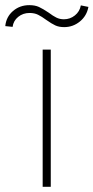

<svg xmlns="http://www.w3.org/2000/svg" viewBox="-79 -722 361 742"><path d="M85.9 -530.3H117.2V0H85.9ZM34.2 -702.1Q56.2 -702.1 71.5 -695.1Q86.9 -688 109.4 -672.9Q125.5 -660.6 138.7 -654.1Q151.9 -647.5 168 -647.5Q191.9 -647.5 210.4 -662.4Q229 -677.2 233.4 -701.2L262.7 -695.3Q256.3 -660.6 229.7 -638.9Q203.1 -617.2 168.9 -617.2Q148.9 -617.2 134.8 -623.8Q120.6 -630.4 100.6 -644.5Q82 -658.2 68.1 -665Q54.2 -671.9 35.2 -671.9Q9.8 -671.9 -8.8 -656.7Q-27.3 -641.6 -30.3 -618.2L-58.6 -621.1Q-55.2 -656.7 -28.8 -679.4Q-2.4 -702.1 34.2 -702.1Z"/></svg>

Font: Pretendard Std Thin
Style: Regular
Weight: 100
Designer: Base glyphs from Inter by Rasmus Andersson; Hangeul glyphs from Noto Sans CJK(Source Han Sans) by Jang Soo-young and Kan
Foundry: Kil Hyung-jin
Version: Version 1.309